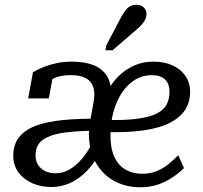

<svg xmlns="http://www.w3.org/2000/svg" viewBox="-20 -778 856 810"><path d="M279 -461Q243 -461 219.5 -452.5Q196 -444 179.5 -430Q163 -416 149 -401Q149 -414 154 -428Q159 -442 167.5 -454.5Q176 -467 186.5 -474.5Q197 -482 208 -483L186 -363H99L119 -473Q135 -483 160 -493.5Q185 -504 216.5 -511Q248 -518 284 -518Q334 -518 371 -504.5Q408 -491 428.5 -461.5Q449 -432 449 -382L444 -332L361 -271L374 -343Q376 -354 377 -363Q378 -372 378 -379Q378 -407 367 -425Q356 -443 334 -452Q312 -461 279 -461ZM196 11Q154 11 117.5 -4.5Q81 -20 58.5 -50Q36 -80 36 -121Q36 -169 61 -200Q86 -231 132.5 -248Q179 -265 245 -271.5Q311 -278 393 -277L382 -227Q332 -226 291.5 -223Q251 -220 221 -213Q191 -206 170.5 -194.5Q150 -183 140 -165.5Q130 -148 130 -123Q130 -88 153.5 -67.5Q177 -47 214 -47Q246 -47 274 -63.5Q302 -80 326.5 -109Q351 -138 370 -177L404 -138Q379 -91 347 -57.5Q315 -24 277 -6.5Q239 11 196 11ZM572 12Q510 12 461 -15Q412 -42 383.5 -93Q355 -144 355 -215Q355 -234 360 -254Q365 -274 372.5 -290.5Q380 -307 389.5 -318Q399 -329 408 -332Q420 -371 440 -405Q460 -439 488 -464Q516 -489 551 -503.5Q586 -518 627 -518Q674 -518 708.5 -502Q743 -486 762.5 -457.5Q782 -429 782 -390Q782 -348 761.5 -315.5Q741 -283 698 -260.5Q655 -238 586 -228Q517 -218 419 -221L427 -272Q510 -270 562.5 -277.5Q615 -285 644 -300.5Q673 -316 684 -339Q695 -362 695 -391Q695 -425 676 -443Q657 -461 619 -461Q582 -461 550.5 -442Q519 -423 495.5 -388.5Q472 -354 459 -307.5Q446 -261 446 -206Q446 -151 463 -115Q480 -79 510.5 -62Q541 -45 580 -45Q614 -45 641 -56Q668 -67 690 -85Q712 -103 732 -123L756 -69Q735 -48 707.5 -29.5Q680 -11 646.5 0.5Q613 12 572 12ZM486 -696Q498 -719 508 -732.5Q518 -746 529.5 -752Q541 -758 555 -758Q574 -758 586 -747Q598 -736 598 -719Q598 -707 593 -696.5Q588 -686 579.5 -676Q571 -666 558 -655L455 -566H425L428 -586Z"/></svg>

Font: Roboto Serif 20pt
Style: Italic
Weight: 400
Italic angle: -10°
Designer: Greg Gazdowicz
Foundry: Commercial Type
Version: Version 1.008